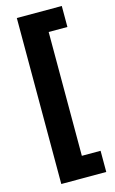

<svg xmlns="http://www.w3.org/2000/svg" viewBox="-134 -775 595 990"><g transform="rotate(-15 164.0 -280.0)"><path d="M304 163H64V-723H304V-611H204V50H304Z"/></g></svg>

Font: Noto Sans Gujarati ExtraBold
Style: Regular
Weight: 800
Designer: Jelle Bosma - Monotype Design Team, Universal Thirst
Foundry: Monotype Imaging Inc.
Version: Version 2.106; ttfautohint (v1.8.4.7-5d5b)